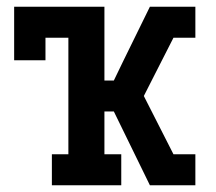

<svg xmlns="http://www.w3.org/2000/svg" viewBox="-20 -550 640 570"><path d="M134 0V-92H183V-438H115V-371H22V-530H290V-311H318L346 -369L425 -530H560V-438H495L440 -330L407 -265L495 -92H560V0H425L318 -219H290V-92H340V0Z"/></svg>

Font: Iosevka Slab Semibold Extended
Style: Regular
Weight: 600
Width: 7
Monospace: yes
Designer: Belleve Invis
Foundry: Belleve Invis
Version: Version 11.1.0; ttfautohint (v1.8.3)